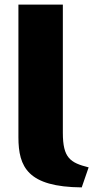

<svg xmlns="http://www.w3.org/2000/svg" viewBox="-20 -800 415 834"><path d="M365 -73 335 14C101 12 60 -74 60 -204V-780H253V-223C253 -114 285 -93 365 -73Z"/></svg>

Font: Repo Black
Style: Regular
Weight: 900
Designer: Stefan Peev
Foundry: Context Ltd
Version: Version 1.502